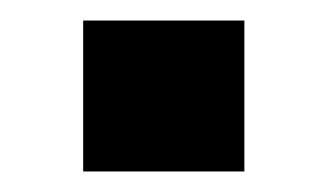

<svg xmlns="http://www.w3.org/2000/svg" viewBox="-20 -167 319 187"><path d="M61 0V-147H218V0Z"/></svg>

Font: Tourney Condensed Black
Style: Regular
Weight: 900
Width: 3
Designer: Tyler Finck
Foundry: Etcetera Type Co
Version: Version 1.010; ttfautohint (v1.8.3)